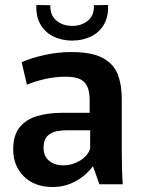

<svg xmlns="http://www.w3.org/2000/svg" viewBox="-20 -740 571 771"><path d="M191 11Q119 11 76 -31.5Q33 -74 33 -140Q33 -197 59 -229Q85 -261 129.5 -274Q174 -287 229 -287H340V-340Q340 -365 333 -386.5Q326 -408 305.5 -420Q285 -432 243 -432Q201 -432 160 -422.5Q119 -413 88 -400L67 -490Q104 -507 158 -519Q212 -531 265 -531Q348 -531 392 -507.5Q436 -484 452.5 -442Q469 -400 469 -344V-125Q469 -94 470 -60Q471 -26 473 0H379L354 -71H352Q323 -33 281.5 -11Q240 11 191 11ZM235 -76Q269 -76 300.5 -94.5Q332 -113 342 -143V-217H249Q229 -217 207.5 -213Q186 -209 170.5 -194Q155 -179 155 -147Q155 -113 177 -94.5Q199 -76 235 -76ZM270 -577Q229 -577 195.5 -593Q162 -609 143 -641Q124 -673 126 -720L182 -719Q181 -679 206.5 -657.5Q232 -636 270 -636Q308 -636 333.5 -657.5Q359 -679 357 -719L414 -720Q416 -673 397 -641Q378 -609 344.5 -593Q311 -577 270 -577Z"/></svg>

Font: Murecho Medium
Style: Regular
Weight: 500
Designer: Neil Summerour
Foundry: Positype
Version: Version 1.010; ttfautohint (v1.8.3)